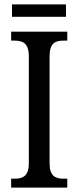

<svg xmlns="http://www.w3.org/2000/svg" viewBox="-20 -859 358 879"><path d="M35 -782H282V-839H35ZM31 0H288V-41H271C234 -41 207 -52 207 -112V-601C207 -662 233 -673 271 -673H288V-714H31V-673H48C83 -673 112 -662 112 -601V-111C112 -52 83 -41 48 -41H31Z"/></svg>

Font: Noto Serif Khmer Condensed
Style: Regular
Weight: 400
Width: 3
Designer: Danh Hong and the Monotype Design Team
Foundry: Monotype Imaging Inc.
Version: Version 2.004